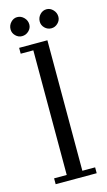

<svg xmlns="http://www.w3.org/2000/svg" viewBox="-104 -674 396 712"><g transform="rotate(-15 94.5 -318.0)"><path d="M17.5 0V-22.5H66V-501H17.5V-523.5H126V-22.5H175V0ZM152.5 -562.5Q137.5 -562.5 127 -573Q116.5 -583.5 116.5 -597.5Q116.5 -613 127 -624.2Q137.5 -635.5 152.5 -635.5Q166.5 -635.5 177.2 -624.2Q188 -613 188 -597.5Q188 -583.5 177.2 -573Q166.5 -562.5 152.5 -562.5ZM39.5 -562.5Q25.5 -562.5 15 -573Q4.5 -583.5 4.5 -597.5Q4.5 -613 15 -624.2Q25.5 -635.5 39.5 -635.5Q54.5 -635.5 65.5 -624.2Q76.5 -613 76.5 -597.5Q76.5 -583.5 65.5 -573Q54.5 -562.5 39.5 -562.5Z"/></g></svg>

Font: Imbue 50pt Light
Style: Regular
Weight: 300
Designer: Tyler Finck
Foundry: Etcetera Type Company
Version: Version 1.102; ttfautohint (v1.8.3)